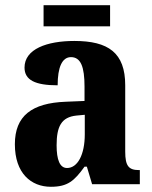

<svg xmlns="http://www.w3.org/2000/svg" viewBox="-20 -706 581 736"><path d="M147 -605H402V-686H147ZM175 10C240 10 265 -13 304 -67H313L333 0H516V-54H513C473 -54 460 -70 460 -125V-379C460 -504 395 -549 265 -549C160 -549 74 -518 74 -447C74 -399 115 -379 201 -379C201 -448 218 -487 252 -487C290 -487 304 -449 304 -374V-319L232 -316C102 -311 37 -262 37 -153C37 -42 99 10 175 10ZM237 -62C209 -62 197 -94 197 -149C197 -221 215 -257 273 -263L305 -266V-191C305 -114 278 -62 237 -62Z"/></svg>

Font: Noto Serif Myanmar Condensed ExtraBold
Style: Regular
Weight: 800
Width: 3
Designer: Ben Mitchell and the Monotype Design Team
Foundry: Monotype Imaging Inc.
Version: Version 2.106